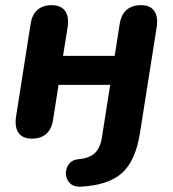

<svg xmlns="http://www.w3.org/2000/svg" viewBox="-20 -518 656 729"><path d="M278.7 86.5Q318 82.9 339.2 64.1Q360.5 45.2 366.9 3.9L398.4 -195.7H202.3L181.5 -63.2Q175.9 -27.1 155.1 -9.3Q134.2 8.4 101.5 8.4Q66 8.4 50.6 -13.3Q35.1 -34.9 41 -75.6L96.3 -427.6Q101.9 -462.9 122.4 -480.7Q142.8 -498.4 175.7 -498.4Q211.2 -498.4 227 -476.8Q242.7 -455.1 236.9 -415.2L219.3 -305.9H415.5L434.4 -426.6Q440.1 -462.9 460.9 -480.7Q481.8 -498.4 514.7 -498.4Q550.2 -498.4 565.5 -476.8Q580.9 -455.1 575 -415.2L511.5 -13.6Q494.9 92.7 443.2 139Q391.6 185.2 286.9 190.8Q252.2 192.4 237.9 167.8Q223.6 143.3 235.1 116.2Q246.6 89.1 278.7 86.5Z"/></svg>

Font: SN Pro Thin
Style: Italic
Weight: 200
Italic angle: -9°
Designer: Tobias Whetton
Foundry: Supernotes
Version: Version 1.003;Glyphs 3.3 (3324)